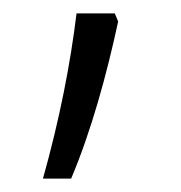

<svg xmlns="http://www.w3.org/2000/svg" viewBox="-20 -137 270 286"><path d="M44 129H86C116 58 139 -26 156 -105L151 -117H94C85 -43 69 40 44 129Z"/></svg>

Font: Noto Sans Devanagari ExtraCondensed Light
Style: Regular
Weight: 300
Width: 2
Designer: Jelle Bosma - Monotype Design Team
Foundry: Monotype Imaging Inc.
Version: Version 2.004